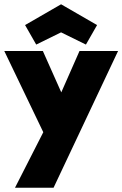

<svg xmlns="http://www.w3.org/2000/svg" viewBox="-20 -751 571 896"><path d="M182 -134 0 -513H180L266 -320L351 -513H531L230 125H50ZM97 -634 265 -731 433 -634 381 -543 265 -600 149 -543Z"/></svg>

Font: Lineal Heavy
Style: Regular
Weight: 900
Designer: Created by Frank Adebiaye with contributions from Anton Moglia & Ariel Martín Pérez
Created by Frank ADEBIAYE with FontF
Foundry: Velvetyne Type Foundry
Version: Version 2.000